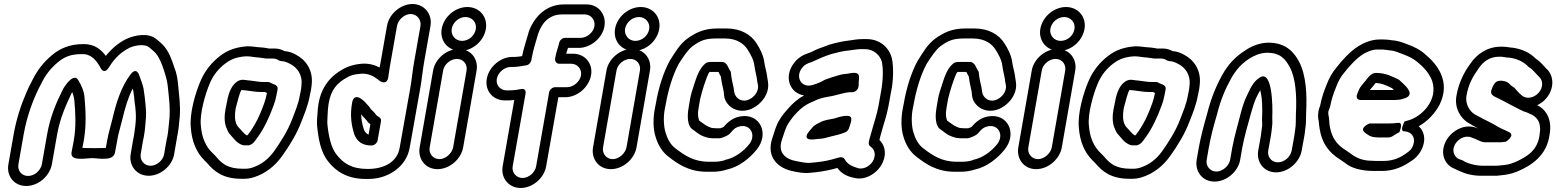

<svg xmlns="http://www.w3.org/2000/svg" viewBox="-20 -802 7766 958"><path d="M702 -147 705 -177C708 -204 710 -232 708 -257L706 -281C705 -295 700 -340 696 -361C690 -388 681 -407 674 -428C674 -428 661 -471 630 -429C585 -368 561 -294 541 -209C528 -156 523 -145 515 -102L508 -64C493 -63 475 -63 449 -63C424 -63 404 -63 391 -64L398 -100C412 -180 407 -252 402 -314C399 -350 386 -376 370 -403C348 -441 300 -371 292 -352C260 -289 230 -217 215 -131L189 17C183 49 152 76 120 76C88 76 66 49 72 17L98 -131C114 -221 144 -303 178 -370L186 -385C208 -430 232 -460 266 -489C299 -517 330 -532 388 -532C435 -534 461 -501 482 -463C482 -463 499 -425 525 -468C552 -512 584 -542 625 -563C659 -579 706 -582 724 -566C737 -555 752 -543 758 -535C776 -513 789 -480 800 -445C809 -416 816 -393 819 -354C824 -304 829 -268 826 -217L823 -187C821 -167 819 -141 815 -121C813 -112 811 -104 810 -97L799 -33C794 -2 762 25 731 25C700 25 677 -2 682 -33L693 -97C696 -113 700 -128 702 -147ZM340 -343C345 -331 349 -318 351 -301C356 -241 361 -173 348 -100L337 -42C329 5 408 -13 440 -13C472 -13 546 5 554 -42L565 -102C572 -142 576 -148 590 -205C604 -265 620 -317 642 -360C649 -339 650 -298 655 -268L657 -245C659 -224 658 -198 655 -173L651 -143C649 -126 646 -113 643 -97L632 -33C622 26 663 75 722 75C781 75 839 26 849 -33L860 -97C865 -125 872 -160 874 -191L877 -221C881 -279 874 -318 870 -366C867 -405 862 -436 849 -468C838 -502 824 -541 800 -570C789 -584 773 -596 761 -606C722 -640 654 -628 609 -607C568 -586 537 -559 508 -523C486 -553 453 -583 396 -582C329 -582 279 -561 237 -525C197 -491 166 -452 141 -401L134 -387C128 -377 120 -360 112 -341C85 -279 62 -210 48 -131L22 17C11 77 51 126 111 126C171 126 228 77 239 17L265 -131C280 -215 310 -280 340 -343Z M1163 -395C1117 -362 1115 -296 1107 -266C1107 -265 1106 -264 1106 -263C1099 -226 1098 -189 1111 -161C1115 -152 1119 -139 1130 -129C1143 -116 1158 -89 1190 -78C1192 -77 1196 -77 1198 -77H1222C1232 -80 1240 -85 1244 -89C1278 -129 1306 -179 1328 -232C1340 -263 1353 -290 1360 -330L1365 -356C1369 -380 1342 -381 1328 -390C1325 -392 1320 -393 1316 -393H1290C1270 -393 1245 -399 1218 -401C1206 -402 1201 -404 1192 -404H1191C1180 -404 1171 -400 1163 -395ZM1312 -338C1305 -301 1295 -277 1281 -242C1264 -200 1241 -160 1215 -127H1211C1198 -133 1187 -150 1169 -168C1166 -171 1163 -175 1158 -187C1152 -202 1150 -226 1156 -262C1166 -297 1175 -340 1185 -353C1191 -352 1198 -352 1206 -351C1227 -349 1253 -343 1281 -343H1301C1303 -342 1309 -340 1312 -338ZM1207 -521C1227 -521 1232 -519 1250 -517C1267 -516 1287 -513 1300 -511C1304 -510 1306 -510 1311 -510H1341C1352 -510 1362 -507 1371 -501C1375 -499 1380 -497 1384 -497C1398 -497 1413 -491 1426 -484C1464 -465 1491 -428 1484 -374C1483 -366 1483 -359 1481 -350L1476 -326C1469 -284 1453 -247 1438 -208C1417 -151 1381 -95 1348 -48C1320 -9 1285 19 1240 34C1228 38 1212 41 1192 40C1117 40 1087 15 1055 -24L1054 -25L1040 -39C1006 -71 986 -118 982 -177C976 -235 1004 -334 1028 -389C1046 -430 1072 -461 1104 -485C1133 -507 1162 -518 1207 -521ZM1215 -571H1213C1159 -567 1117 -553 1078 -523C1039 -493 1004 -452 982 -401C955 -340 925 -237 932 -165C937 -98 959 -42 1001 -1L1014 12C1049 54 1094 90 1183 90C1206 91 1228 89 1248 82C1307 63 1353 25 1388 -24C1423 -73 1461 -133 1485 -198C1499 -234 1517 -276 1526 -326L1531 -350C1533 -360 1534 -368 1535 -378C1544 -454 1504 -505 1455 -530C1441 -537 1426 -545 1400 -547C1386 -555 1368 -560 1350 -560H1321C1304 -564 1282 -566 1263 -567C1251 -568 1239 -571 1215 -571Z M2097 -497 2128 -673C2138 -732 2097 -782 2038 -782C1979 -782 1921 -732 1911 -673L1880 -497C1878 -486 1876 -477 1874 -465C1852 -477 1821 -487 1784 -484C1741 -480 1709 -469 1675 -447C1609 -405 1571 -341 1565 -248C1564 -221 1560 -202 1562 -177C1568 -114 1579 -44 1617 3C1655 52 1711 91 1806 91C1817 91 1828 91 1838 90C1920 84 2007 30 2024 -64L2077 -362C2085 -406 2089 -454 2097 -497ZM2027 -362 1974 -64C1962 6 1897 41 1815 41C1734 41 1692 12 1659 -31C1631 -65 1618 -130 1613 -189C1613 -210 1615 -227 1616 -254C1622 -335 1649 -377 1697 -407C1725 -425 1742 -431 1780 -434C1816 -437 1843 -423 1865 -406L1875 -398C1875 -398 1913 -372 1918 -421C1921 -445 1926 -475 1930 -497L1961 -673C1967 -704 1998 -732 2029 -732C2060 -732 2083 -704 2078 -673L2047 -497C2039 -454 2034 -400 2027 -362ZM1857 -228 1849 -239C1843 -246 1834 -253 1831 -257L1821 -271C1820 -272 1820 -273 1819 -273C1810 -282 1798 -300 1777 -312C1777 -312 1745 -334 1737 -290C1725 -224 1734 -176 1748 -131C1761 -97 1787 -76 1834 -76C1849 -76 1862 -90 1864 -101L1881 -197C1884 -216 1866 -219 1857 -228ZM1828 -182 1819 -130C1809 -135 1801 -142 1796 -155C1788 -179 1783 -202 1782 -232L1789 -223C1795 -216 1800 -211 1808 -203L1816 -192C1820 -188 1823 -186 1828 -182Z M2191 -450C2196 -481 2228 -508 2260 -508C2292 -508 2313 -481 2308 -450L2241 -67C2235 -36 2203 -8 2172 -8C2141 -8 2118 -36 2124 -67ZM2141 -450 2074 -67C2064 -8 2103 42 2163 42C2223 42 2281 -8 2291 -67L2358 -450C2368 -509 2328 -558 2269 -558C2210 -558 2151 -509 2141 -450ZM2234 -659C2240 -691 2270 -717 2303 -717C2336 -717 2360 -689 2354 -656C2348 -623 2318 -598 2285 -598C2252 -598 2228 -627 2234 -659ZM2184 -659C2173 -598 2216 -548 2277 -548C2337 -548 2393 -596 2404 -656C2415 -717 2373 -767 2312 -767C2252 -767 2195 -719 2184 -659Z M2508 -351C2476 -351 2453 -378 2459 -409C2465 -441 2497 -468 2529 -468H2542C2567 -468 2587 -474 2605 -476C2618 -477 2629 -490 2631 -501L2633 -512C2640 -552 2654 -595 2665 -633C2685 -692 2723 -730 2785 -730H2898C2929 -730 2951 -702 2946 -671C2941 -640 2908 -613 2877 -613H2799C2784 -613 2772 -599 2770 -588C2766 -568 2755 -542 2750 -512C2747 -496 2757 -484 2770 -484H2830C2861 -484 2884 -457 2879 -426C2874 -395 2841 -367 2810 -367H2750C2735 -367 2722 -353 2720 -342L2655 28C2650 59 2618 86 2587 86C2556 86 2533 59 2538 28L2602 -333C2603 -337 2608 -365 2575 -357C2558 -353 2537 -351 2515 -351ZM2499 -301H2506C2519 -301 2531 -301 2546 -303L2488 28C2478 87 2519 136 2578 136C2637 136 2695 87 2705 28L2766 -317H2801C2860 -317 2918 -366 2929 -426C2940 -486 2898 -534 2839 -534H2805C2807 -542 2811 -551 2814 -563H2868C2927 -563 2986 -612 2996 -671C3006 -730 2966 -780 2907 -780H2794C2701 -780 2642 -713 2617 -640V-638C2607 -603 2594 -565 2585 -522C2571 -520 2560 -518 2550 -518H2537C2477 -518 2419 -468 2409 -409C2398 -349 2440 -301 2499 -301Z M3056 -450C3061 -481 3093 -508 3125 -508C3157 -508 3178 -481 3173 -450L3106 -67C3100 -36 3068 -8 3037 -8C3006 -8 2983 -36 2989 -67ZM3006 -450 2939 -67C2929 -8 2968 42 3028 42C3088 42 3146 -8 3156 -67L3223 -450C3233 -509 3193 -558 3134 -558C3075 -558 3016 -509 3006 -450ZM3099 -659C3105 -691 3135 -717 3168 -717C3201 -717 3225 -689 3219 -656C3213 -623 3183 -598 3150 -598C3117 -598 3093 -627 3099 -659ZM3049 -659C3038 -598 3081 -548 3142 -548C3202 -548 3258 -596 3269 -656C3280 -717 3238 -767 3177 -767C3117 -767 3060 -719 3049 -659Z M3607 44C3668 31 3721 -13 3755 -55C3821 -135 3772 -239 3673 -221C3638 -215 3613 -195 3591 -169C3589 -167 3585 -166 3574 -162H3548C3546 -163 3543 -163 3541 -163C3536 -163 3533 -163 3527 -165L3517 -169C3503 -174 3488 -187 3469 -200C3464 -211 3460 -233 3465 -259L3473 -306C3479 -330 3485 -354 3492 -374C3498 -391 3514 -443 3522 -443H3565C3567 -439 3570 -431 3577 -420C3580 -393 3586 -369 3591 -345L3593 -325C3598 -279 3650 -233 3719 -255C3767 -271 3822 -326 3812 -393L3809 -412C3806 -441 3797 -467 3794 -489C3789 -529 3770 -562 3754 -587C3727 -629 3677 -660 3605 -660H3560C3492 -660 3451 -639 3409 -609C3370 -580 3347 -538 3325 -504L3324 -503C3290 -442 3266 -365 3252 -283L3247 -258C3238 -208 3239 -160 3250 -123C3261 -83 3283 -44 3317 -19C3361 15 3416 55 3507 55H3537C3560 55 3586 51 3607 44ZM3367 -484C3390 -520 3412 -553 3435 -571C3471 -597 3495 -610 3552 -610H3597C3654 -610 3690 -586 3710 -555C3725 -531 3741 -503 3744 -475C3748 -445 3756 -420 3758 -399V-397L3762 -377C3767 -342 3738 -312 3711 -303C3675 -291 3649 -316 3644 -340L3641 -360V-362C3635 -387 3629 -413 3627 -439C3627 -443 3625 -448 3622 -451C3615 -459 3608 -493 3583 -493H3531C3518 -493 3507 -492 3499 -485C3466 -457 3454 -411 3444 -382C3435 -355 3427 -330 3423 -307L3415 -259C3409 -222 3410 -177 3432 -159C3451 -147 3464 -131 3492 -121L3504 -117C3512 -114 3526 -112 3537 -112H3570C3573 -112 3577 -113 3580 -114C3590 -118 3614 -124 3626 -140C3641 -159 3653 -168 3673 -172C3727 -182 3754 -125 3717 -81C3689 -46 3645 -14 3601 -5C3599 -5 3596 -3 3594 -2C3581 2 3563 5 3546 5H3516C3441 5 3396 -27 3351 -61C3326 -79 3310 -109 3300 -143C3292 -172 3289 -215 3297 -258L3302 -283C3315 -357 3338 -431 3367 -484Z M4207 -434C4180 -433 4157 -424 4143 -420C4127 -416 4112 -409 4098 -405L4092 -402C4076 -392 4052 -383 4031 -377C3979 -363 3947 -417 3981 -462C3994 -479 4006 -485 4034 -494C4035 -494 4037 -496 4038 -496C4070 -511 4098 -523 4127 -532C4153 -539 4186 -548 4214 -550C4233 -552 4258 -557 4276 -557H4295C4340 -557 4371 -526 4380 -494C4388 -456 4386 -400 4376 -345L4363 -272C4355 -229 4339 -184 4328 -142L4322 -121C4318 -105 4307 -82 4323 -71C4341 -59 4352 -36 4339 -5C4328 21 4293 46 4261 37C4230 28 4207 16 4195 -7C4189 -18 4176 -19 4165 -16L4130 -6C4099 2 4066 7 4028 10C4003 13 3981 7 3958 3C3897 -7 3859 -42 3882 -106C3892 -138 3901 -166 3912 -184C3936 -222 3976 -268 4018 -287L4038 -296C4064 -309 4085 -315 4116 -320C4156 -326 4192 -342 4227 -342H4233C4248 -342 4261 -356 4263 -367C4265 -376 4264 -390 4265 -397C4266 -404 4266 -411 4266 -419C4265 -447 4231 -438 4207 -434ZM3992 -326C3962 -310 3936 -287 3914 -262C3899 -245 3884 -229 3870 -205C3852 -177 3844 -144 3834 -114C3800 -15 3866 40 3940 53C3962 58 3992 64 4024 60C4062 57 4100 51 4136 42L4158 36C4177 62 4204 78 4240 85C4301 102 4364 57 4385 7C4406 -41 4392 -80 4368 -104C4369 -106 4370 -113 4371 -117L4377 -138C4387 -177 4404 -223 4413 -272L4426 -344C4437 -392 4440 -464 4430 -512C4417 -562 4373 -607 4304 -607H4285C4261 -607 4236 -603 4218 -600C4186 -597 4149 -588 4121 -580C4102 -574 4088 -567 4075 -563C4055 -557 4039 -547 4025 -541C3997 -532 3966 -520 3942 -488C3888 -417 3922 -336 3992 -326ZM4055 -183C4055 -183 4042 -175 4041 -174C4030 -163 4022 -152 4016 -145C4016 -145 3982 -106 4030 -106H4032C4042 -106 4055 -108 4063 -109C4084 -109 4104 -115 4118 -119L4134 -123C4154 -127 4175 -133 4198 -142C4207 -146 4214 -155 4216 -162C4223 -186 4243 -224 4207 -224C4179 -224 4157 -215 4144 -211C4118 -206 4093 -203 4073 -192Z M4844 44C4905 31 4958 -13 4992 -55C5058 -135 5009 -239 4910 -221C4875 -215 4850 -195 4828 -169C4826 -167 4822 -166 4811 -162H4785C4783 -163 4780 -163 4778 -163C4773 -163 4770 -163 4764 -165L4754 -169C4740 -174 4725 -187 4706 -200C4701 -211 4697 -233 4702 -259L4710 -306C4716 -330 4722 -354 4729 -374C4735 -391 4751 -443 4759 -443H4802C4804 -439 4807 -431 4814 -420C4817 -393 4823 -369 4828 -345L4830 -325C4835 -279 4887 -233 4956 -255C5004 -271 5059 -326 5049 -393L5046 -412C5043 -441 5034 -467 5031 -489C5026 -529 5007 -562 4991 -587C4964 -629 4914 -660 4842 -660H4797C4729 -660 4688 -639 4646 -609C4607 -580 4584 -538 4562 -504L4561 -503C4527 -442 4503 -365 4489 -283L4484 -258C4475 -208 4476 -160 4487 -123C4498 -83 4520 -44 4554 -19C4598 15 4653 55 4744 55H4774C4797 55 4823 51 4844 44ZM4604 -484C4627 -520 4649 -553 4672 -571C4708 -597 4732 -610 4789 -610H4834C4891 -610 4927 -586 4947 -555C4962 -531 4978 -503 4981 -475C4985 -445 4993 -420 4995 -399V-397L4999 -377C5004 -342 4975 -312 4948 -303C4912 -291 4886 -316 4881 -340L4878 -360V-362C4872 -387 4866 -413 4864 -439C4864 -443 4862 -448 4859 -451C4852 -459 4845 -493 4820 -493H4768C4755 -493 4744 -492 4736 -485C4703 -457 4691 -411 4681 -382C4672 -355 4664 -330 4660 -307L4652 -259C4646 -222 4647 -177 4669 -159C4688 -147 4701 -131 4729 -121L4741 -117C4749 -114 4763 -112 4774 -112H4807C4810 -112 4814 -113 4817 -114C4827 -118 4851 -124 4863 -140C4878 -159 4890 -168 4910 -172C4964 -182 4991 -125 4954 -81C4926 -46 4882 -14 4838 -5C4836 -5 4833 -3 4831 -2C4818 2 4800 5 4783 5H4753C4678 5 4633 -27 4588 -61C4563 -79 4547 -109 4537 -143C4529 -172 4526 -215 4534 -258L4539 -283C4552 -357 4575 -431 4604 -484Z M5178 -450C5183 -481 5215 -508 5247 -508C5279 -508 5300 -481 5295 -450L5228 -67C5222 -36 5190 -8 5159 -8C5128 -8 5105 -36 5111 -67ZM5128 -450 5061 -67C5051 -8 5090 42 5150 42C5210 42 5268 -8 5278 -67L5345 -450C5355 -509 5315 -558 5256 -558C5197 -558 5138 -509 5128 -450ZM5221 -659C5227 -691 5257 -717 5290 -717C5323 -717 5347 -689 5341 -656C5335 -623 5305 -598 5272 -598C5239 -598 5215 -627 5221 -659ZM5171 -659C5160 -598 5203 -548 5264 -548C5324 -548 5380 -596 5391 -656C5402 -717 5360 -767 5299 -767C5239 -767 5182 -719 5171 -659Z M5594 -395C5548 -362 5546 -296 5538 -266C5538 -265 5537 -264 5537 -263C5530 -226 5529 -189 5542 -161C5546 -152 5550 -139 5561 -129C5574 -116 5589 -89 5621 -78C5623 -77 5627 -77 5629 -77H5653C5663 -80 5671 -85 5675 -89C5709 -129 5737 -179 5759 -232C5771 -263 5784 -290 5791 -330L5796 -356C5800 -380 5773 -381 5759 -390C5756 -392 5751 -393 5747 -393H5721C5701 -393 5676 -399 5649 -401C5637 -402 5632 -404 5623 -404H5622C5611 -404 5602 -400 5594 -395ZM5743 -338C5736 -301 5726 -277 5712 -242C5695 -200 5672 -160 5646 -127H5642C5629 -133 5618 -150 5600 -168C5597 -171 5594 -175 5589 -187C5583 -202 5581 -226 5587 -262C5597 -297 5606 -340 5616 -353C5622 -352 5629 -352 5637 -351C5658 -349 5684 -343 5712 -343H5732C5734 -342 5740 -340 5743 -338ZM5638 -521C5658 -521 5663 -519 5681 -517C5698 -516 5718 -513 5731 -511C5735 -510 5737 -510 5742 -510H5772C5783 -510 5793 -507 5802 -501C5806 -499 5811 -497 5815 -497C5829 -497 5844 -491 5857 -484C5895 -465 5922 -428 5915 -374C5914 -366 5914 -359 5912 -350L5907 -326C5900 -284 5884 -247 5869 -208C5848 -151 5812 -95 5779 -48C5751 -9 5716 19 5671 34C5659 38 5643 41 5623 40C5548 40 5518 15 5486 -24L5485 -25L5471 -39C5437 -71 5417 -118 5413 -177C5407 -235 5435 -334 5459 -389C5477 -430 5503 -461 5535 -485C5564 -507 5593 -518 5638 -521ZM5646 -571H5644C5590 -567 5548 -553 5509 -523C5470 -493 5435 -452 5413 -401C5386 -340 5356 -237 5363 -165C5368 -98 5390 -42 5432 -1L5445 12C5480 54 5525 90 5614 90C5637 91 5659 89 5679 82C5738 63 5784 25 5819 -24C5854 -73 5892 -133 5916 -198C5930 -234 5948 -276 5957 -326L5962 -350C5964 -360 5965 -368 5966 -378C5975 -454 5935 -505 5886 -530C5872 -537 5857 -545 5831 -547C5817 -555 5799 -560 5781 -560H5752C5735 -564 5713 -566 5694 -567C5682 -568 5670 -571 5646 -571Z M6438 -123 6425 -51C6419 -19 6388 8 6356 8C6325 8 6302 -19 6308 -51L6321 -123C6323 -137 6326 -157 6327 -170C6330 -192 6328 -202 6328 -214C6331 -275 6328 -453 6267 -416C6230 -394 6217 -355 6204 -330C6178 -281 6164 -206 6149 -154C6142 -128 6133 -91 6128 -63L6118 -5C6112 26 6080 54 6049 54C6018 54 5995 26 6001 -5L6011 -63C6021 -120 6035 -172 6052 -230C6070 -302 6093 -357 6122 -409C6146 -453 6175 -485 6213 -509C6238 -525 6264 -537 6301 -539C6367 -539 6393 -509 6416 -466C6445 -411 6451 -324 6446 -232C6445 -200 6447 -183 6442 -152C6440 -141 6439 -131 6438 -123ZM6271 -123 6258 -51C6248 8 6287 58 6347 58C6406 58 6464 9 6475 -51L6488 -123C6490 -132 6491 -142 6492 -153C6498 -188 6496 -212 6497 -238C6502 -332 6497 -427 6462 -494C6436 -543 6395 -589 6309 -589C6264 -589 6223 -571 6191 -549C6145 -520 6106 -479 6078 -427C6047 -371 6022 -310 6003 -234C5987 -178 5972 -123 5961 -63L5951 -5C5941 54 5980 104 6040 104C6100 104 6158 54 6168 -5L6178 -63C6182 -87 6191 -124 6198 -150C6213 -202 6230 -275 6248 -314C6255 -327 6261 -341 6268 -352C6278 -315 6280 -259 6277 -207C6277 -187 6279 -178 6277 -169C6275 -158 6273 -135 6271 -123Z M6849 -438H6843C6821 -438 6800 -408 6794 -400L6775 -377C6765 -365 6760 -354 6756 -343L6752 -333C6749 -326 6743 -303 6771 -303H6929C6937 -303 6946 -303 6953 -304C6970 -304 6982 -310 6990 -312C6992 -313 7024 -321 7010 -350C7001 -368 6989 -376 6981 -385C6974 -392 6967 -397 6964 -401C6962 -403 6959 -405 6957 -406C6930 -418 6896 -438 6849 -438ZM6926 -362C6928 -360 6932 -355 6935 -353H6815L6832 -373C6836 -378 6839 -383 6844 -388C6879 -386 6898 -375 6926 -362ZM6956 -189C6941 -187 6926 -186 6909 -186H6813C6813 -186 6759 -164 6791 -140C6801 -132 6818 -117 6846 -117C6854 -116 6858 -116 6863 -116H6904C6915 -116 6924 -119 6931 -124C6937 -128 6944 -132 6952 -137L6962 -142C6962 -142 6985 -193 6956 -189ZM6822 0C6781 0 6749 -14 6727 -30C6722 -34 6718 -37 6713 -40L6697 -51C6648 -81 6624 -116 6614 -177C6613 -190 6612 -200 6611 -213C6610 -224 6606 -233 6608 -245C6609 -253 6615 -262 6617 -271C6624 -309 6634 -336 6647 -369C6658 -398 6668 -416 6686 -438L6709 -466C6741 -502 6771 -531 6810 -546C6825 -552 6839 -555 6853 -555H6873C6881 -555 6889 -554 6897 -553L6911 -551H6913C6939 -549 6955 -541 6979 -532C7011 -520 7031 -510 7053 -492C7086 -465 7112 -435 7126 -398C7157 -302 7073 -220 7009 -202L6988 -196C6988 -196 6962 -148 6985 -147C7024 -146 7045 -115 7031 -77C7024 -58 7014 -49 6998 -38C6968 -16 6932 1 6885 1H6843C6839 1 6830 0 6822 0ZM7059 -172C7103 -197 7140 -236 7163 -280C7220 -396 7151 -482 7090 -532C7065 -555 7036 -568 7005 -580C6983 -588 6960 -599 6925 -601L6913 -603C6903 -604 6893 -605 6882 -605H6862C6841 -605 6819 -600 6798 -592C6745 -571 6706 -533 6672 -494L6649 -466C6627 -440 6611 -411 6599 -379C6586 -347 6575 -316 6567 -275C6558 -255 6553 -224 6560 -197C6561 -185 6562 -173 6564 -162C6575 -89 6609 -42 6665 -7L6680 3C6684 6 6687 8 6691 11C6722 37 6773 51 6834 51H6876C6936 51 6984 28 7022 1C7047 -14 7067 -39 7078 -67C7095 -110 7085 -148 7059 -172Z M7358 -101C7365 -98 7378 -92 7389 -92H7461C7466 -92 7473 -92 7478 -93L7494 -95C7494 -95 7543 -127 7509 -143L7484 -155H7483C7459 -165 7437 -181 7408 -195C7399 -199 7391 -203 7384 -207L7339 -231C7313 -246 7290 -284 7297 -324C7307 -383 7330 -422 7358 -461C7381 -495 7413 -519 7460 -519H7472C7478 -519 7499 -514 7514 -514C7553 -508 7581 -493 7601 -474C7604 -471 7606 -468 7610 -466C7628 -455 7637 -441 7657 -421L7658 -420C7679 -403 7682 -367 7657 -339C7636 -315 7599 -305 7574 -325C7564 -333 7550 -347 7538 -362C7537 -364 7535 -365 7533 -366C7523 -372 7515 -379 7510 -385C7499 -398 7453 -409 7438 -386L7431 -376C7429 -373 7425 -362 7425 -362C7424 -358 7422 -355 7421 -351C7414 -329 7437 -320 7452 -313L7476 -301C7507 -285 7535 -269 7566 -254L7581 -247C7582 -247 7583 -246 7583 -246L7596 -242C7601 -240 7605 -238 7609 -236C7648 -222 7673 -192 7662 -131V-130C7653 -54 7602 -20 7537 8C7508 19 7501 20 7470 23C7461 24 7452 25 7444 25H7382C7343 25 7314 16 7291 6C7278 -3 7269 -5 7263 -7C7240 -14 7221 -46 7239 -80C7252 -105 7286 -129 7320 -117C7333 -112 7347 -107 7358 -101ZM7480 -569H7468C7401 -569 7349 -532 7317 -485C7286 -443 7259 -392 7247 -324C7236 -261 7269 -210 7309 -187L7355 -161C7357 -160 7357 -160 7360 -159C7356 -160 7349 -163 7344 -165C7281 -187 7218 -144 7194 -97C7161 -32 7193 24 7238 40C7251 46 7254 48 7261 51C7293 66 7328 75 7373 75H7435C7445 75 7454 75 7466 73C7496 70 7517 67 7550 54C7622 24 7699 -27 7712 -132C7724 -199 7700 -253 7650 -277C7664 -284 7681 -295 7693 -309C7739 -361 7733 -428 7695 -460C7681 -474 7669 -492 7643 -509L7640 -512C7613 -539 7575 -557 7528 -564H7524C7517 -564 7497 -569 7480 -569Z"/></svg>

Font: Blanket
Style: BlkOutlineObl
Weight: 900
Foundry: Cannot Into Space Fonts
Version: Version 0.9